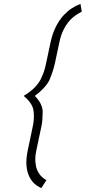

<svg xmlns="http://www.w3.org/2000/svg" viewBox="-20 -843 438 981"><path d="M260 -517 284 -630Q291 -662 302.5 -686.5Q314 -711 327.5 -728Q341 -745 355 -756Q369 -767 380 -773.5Q391 -780 398 -784L391 -823Q390 -822 377.5 -817Q365 -812 346 -800Q327 -788 306.5 -766.5Q286 -745 268 -711.5Q250 -678 239 -630L215 -517Q211 -496 204 -476Q197 -456 187 -436Q177 -417 159 -398Q141 -379 113 -361L101 -353L110 -345Q130 -327 140.5 -308.5Q151 -290 152 -270Q154 -251 152.5 -231Q151 -211 146 -190L122 -76Q112 -28 115.5 5.5Q119 39 130.5 61Q142 83 155.5 95Q169 107 179.5 112Q190 117 191 118L217 78Q211 74 202 67.5Q193 61 184 50Q175 39 168.5 22Q162 5 160.5 -19.5Q159 -44 166 -76L190 -190Q195 -211 196.5 -231.5Q198 -252 198 -273Q197 -313 158 -353Q185 -373 203.5 -393Q222 -413 232 -433Q241 -454 248 -475Q255 -496 260 -517Z"/></svg>

Font: Advent Pro Light
Style: Italic
Weight: 300
Italic angle: -12°
Version: Version 3.000